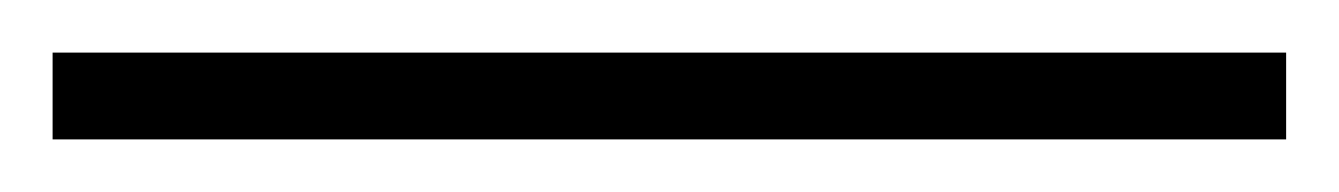

<svg xmlns="http://www.w3.org/2000/svg" viewBox="-23 -813 509 73"><path d="M466 -760V-793H-3V-760Z"/></svg>

Font: Noto Sans Thai SemCond ExtLt
Style: Regular
Weight: 200
Width: 4
Designer: Monotype Design Team
Foundry: Monotype Imaging Inc.
Version: Version 2.002